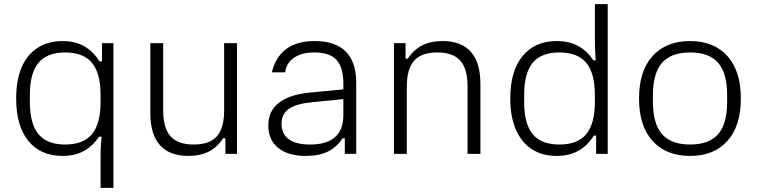

<svg xmlns="http://www.w3.org/2000/svg" viewBox="-20 -742 3651 926"><path d="M465 164V35Q465 12 465.5 -15Q466 -42 470 -83H458Q427 -37 384 -13.5Q341 10 282 10Q176 10 117 -62Q58 -134 58 -267Q58 -356 84.5 -417.5Q111 -479 161.5 -511.5Q212 -544 282 -544Q342 -544 385.5 -519.5Q429 -495 460 -446H472V-534H527V164ZM294 -45Q382 -45 423.5 -95Q465 -145 465 -250V-284Q465 -389 423.5 -439Q382 -489 294 -489Q207 -489 165.5 -439Q124 -389 124 -284V-250Q124 -145 165.5 -95Q207 -45 294 -45Z M888 10Q798 10 751.5 -42Q705 -94 705 -197V-534H767V-210Q767 -124 802.5 -84.5Q838 -45 914 -45Q991 -45 1026 -84.5Q1061 -124 1061 -210V-534H1123V0H1067V-75H1056Q1029 -33 988 -11.5Q947 10 888 10Z M1455 10Q1370 10 1322 -28.5Q1274 -67 1274 -137Q1274 -206 1324 -245.5Q1374 -285 1469 -295L1636 -311V-264L1485 -249Q1410 -242 1374 -217.5Q1338 -193 1338 -146V-145Q1338 -96 1372.5 -70.5Q1407 -45 1475 -45Q1636 -45 1636 -187V-277V-289V-339Q1636 -417 1603 -453Q1570 -489 1497 -489Q1446 -489 1415 -473.5Q1384 -458 1370 -435.5Q1356 -413 1356 -393H1291Q1328 -544 1498 -544Q1597 -544 1647.5 -493.5Q1698 -443 1698 -344V0H1643V-75H1632Q1605 -33 1562.5 -11.5Q1520 10 1455 10Z M1880 0V-534H1936V-459H1947Q1974 -501 2015 -522.5Q2056 -544 2115 -544Q2205 -544 2251 -492Q2297 -440 2297 -337V0H2235V-324Q2235 -410 2200 -449.5Q2165 -489 2089 -489Q2013 -489 1977.5 -449.5Q1942 -410 1942 -324V0Z M2665 10Q2595 10 2545 -22.5Q2495 -55 2468 -117Q2441 -179 2441 -267Q2441 -400 2500.5 -472Q2560 -544 2665 -544Q2725 -544 2768 -520.5Q2811 -497 2842 -451H2853Q2850 -492 2849.5 -519Q2849 -546 2849 -569V-722H2911V0H2855V-88H2844Q2813 -39 2769 -14.5Q2725 10 2665 10ZM2678 -45Q2766 -45 2807.5 -95Q2849 -145 2849 -250V-284Q2849 -389 2807.5 -439Q2766 -489 2678 -489Q2590 -489 2549 -439Q2508 -389 2508 -284V-250Q2508 -145 2549 -95Q2590 -45 2678 -45Z M3308 10Q3193 10 3127.5 -62Q3062 -134 3062 -267Q3062 -400 3127.5 -472Q3193 -544 3308 -544Q3423 -544 3488 -472Q3553 -400 3553 -267Q3553 -134 3488 -62Q3423 10 3308 10ZM3308 -45Q3400 -45 3443.5 -95Q3487 -145 3487 -251V-283Q3487 -389 3443.5 -439Q3400 -489 3308 -489Q3217 -489 3173 -439Q3129 -389 3129 -283V-251Q3129 -145 3173 -95Q3217 -45 3308 -45Z"/></svg>

Font: Mozilla Text ExtraLight
Style: Regular
Weight: 200
Designer: Studio DRAMA
Foundry: Studio DRAMA
Version: Version 1.000